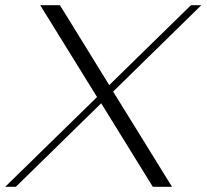

<svg xmlns="http://www.w3.org/2000/svg" viewBox="-57 -720 796 740"><path d="M379 -367 606 0H532L333 -322L4 0H-37L317 -346L98 -700H174L364 -392L679 -700H719Z"/></svg>

Font: Fahkwang ExtraLight
Style: Italic
Weight: 275
Italic angle: -10°
Designer: Suppakit Chalermlarp | Katatrad Co.,Ltd.
Foundry: Cadson Demak Co.,Ltd.
Version: Version 1.000; ttfautohint (v1.6)